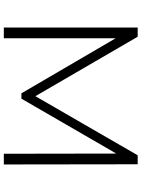

<svg xmlns="http://www.w3.org/2000/svg" viewBox="112 -852 740 1004"><g transform="rotate(90 482.0 -350.0)"><path d="M180 0H124V-700H172L483 -165L792 -700H839L840 0H784L783 -588L496 -92H468L180 -585Z"/></g></svg>

Font: Montserrat-Alt1 Light
Style: Regular
Weight: 300
Designer: Differentunic
Foundry: Differentunic
Version: Version 7.222